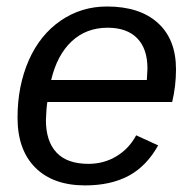

<svg xmlns="http://www.w3.org/2000/svg" viewBox="-20 -558 596 588"><path d="M125 -245.6Q122.1 -229 120.6 -190.4Q120.6 -125.5 153.1 -90.8Q185.5 -56.2 251 -56.2Q298.3 -56.2 336.9 -79.6Q375.5 -103 397 -143.6L464.4 -112.8Q428.7 -48.8 373.8 -19.5Q318.8 9.8 240.7 9.8Q142.6 9.8 88.1 -44.7Q33.7 -99.1 33.7 -197.8Q33.7 -294.9 68.4 -374Q103 -451.7 166 -494.9Q229 -538.1 307.6 -538.1Q407.7 -538.1 463.4 -487.8Q519 -437.5 519 -345.7Q519 -294.9 507.3 -245.6ZM136.7 -313H429.7L431.6 -348.1Q431.6 -408.7 400.1 -440.9Q368.7 -473.1 309.6 -473.1Q244.1 -473.1 199.5 -431.4Q154.8 -389.6 136.7 -313Z"/></svg>

Font: Arimo
Style: Italic
Weight: 400
Italic angle: -12°
Designer: Steve Matteson
Foundry: Monotype Imaging Inc.
Version: Version 1.33